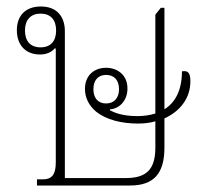

<svg xmlns="http://www.w3.org/2000/svg" viewBox="-20 -572 640 592"><path d="M94 0H381C456 0 487 -39 487 -117V-207C536 -229 567 -270 567 -321C567 -344 562 -356 541 -352C541 -296 522 -257 487 -235V-548H476L459 -527V-222C443 -217 424 -214 404 -214C357 -214 332 -225 319 -232V-235C346 -236 373 -260 373 -299C373 -342 341 -363 307 -363C272 -363 242 -341 242 -298C242 -269 255 -246 276 -228C307 -203 354 -191 406 -191C424 -191 442 -193 459 -198V-117C459 -49 431 -23 368 -23H180V-476C180 -519 157 -552 106 -552C60 -552 32 -525 32 -479C32 -432 60 -404 103 -404C122 -404 138 -410 149 -423L152 -422V-71C152 -34 140 -19 112 -19H94ZM105 -426C74 -426 57 -445 57 -478C57 -511 75 -530 105 -530C136 -530 153 -511 153 -478C153 -445 136 -426 105 -426ZM307 -253C282 -253 268 -270 268 -297C268 -324 282 -341 307 -341C332 -341 347 -325 347 -297C347 -270 332 -253 307 -253Z"/></svg>

Font: Noto Serif Thai SemiCondensed Thin
Style: Regular
Weight: 100
Width: 4
Designer: Monotype Design Team
Foundry: Monotype Imaging Inc.
Version: Version 2.002